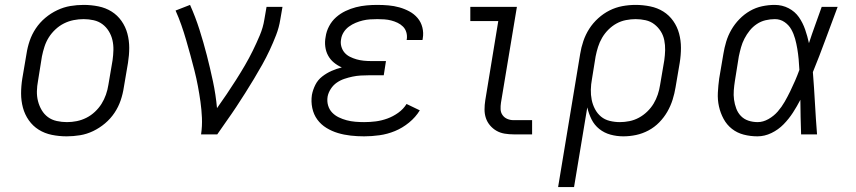

<svg xmlns="http://www.w3.org/2000/svg" viewBox="-20 -548 3490 783"><path d="M252 8Q221 8 191.5 2Q162 -4 138 -19Q114 -34 97.5 -57.5Q81 -81 73.5 -109Q66 -137 66 -167Q66 -197 71 -228L88 -328Q92 -355 101 -381.5Q110 -408 126 -432Q142 -456 164.5 -475Q187 -494 213.5 -506.5Q240 -519 267 -523.5Q294 -528 321 -528Q352 -528 381.5 -522Q411 -516 435 -501Q459 -486 475.5 -462.5Q492 -439 499.5 -411Q507 -383 507 -353Q507 -323 502 -292L485 -192Q481 -165 472 -138.5Q463 -112 447 -88Q431 -64 408.5 -45Q386 -26 360 -13.5Q334 -1 306.5 3.5Q279 8 252 8ZM253 -50Q273 -50 293 -54Q313 -58 332 -67.5Q351 -77 367 -92Q383 -107 394 -124.5Q405 -142 412 -162Q419 -182 422 -202L439 -302Q442 -323 442.5 -344Q443 -365 438.5 -384.5Q434 -404 423.5 -421Q413 -438 397.5 -449.5Q382 -461 362 -465.5Q342 -470 321 -470Q301 -470 280.5 -466Q260 -462 241 -452.5Q222 -443 206 -428Q190 -413 179 -395.5Q168 -378 161.5 -358Q155 -338 151 -318L135 -218Q131 -197 130.5 -176Q130 -155 135 -135.5Q140 -116 150 -99Q160 -82 175.5 -70.5Q191 -59 211.5 -54.5Q232 -50 253 -50Z M800 0Q805 -34 803.5 -67.5Q802 -101 797.5 -133Q793 -165 787 -197Q781 -229 773 -260.5Q765 -292 756.5 -323Q748 -354 739 -385Q730 -416 719.5 -446Q709 -476 696 -505L755 -528Q777 -479 793.5 -427Q810 -375 823.5 -322.5Q837 -270 848.5 -216Q860 -162 865 -107Q885 -135 904.5 -164Q924 -193 942.5 -222Q961 -251 978.5 -281Q996 -311 1011 -341.5Q1026 -372 1039.5 -404Q1053 -436 1058 -468L1067 -520H1132L1123 -468Q1118 -436 1106 -405Q1094 -374 1080 -344Q1066 -314 1049.5 -284.5Q1033 -255 1015.5 -226Q998 -197 980 -168.5Q962 -140 943.5 -112Q925 -84 905 -56Q885 -28 866 0Z M1465 8Q1437 8 1410 5Q1383 2 1358 -5.5Q1333 -13 1311 -26.5Q1289 -40 1274 -60.5Q1259 -81 1253.5 -107.5Q1248 -134 1252 -161Q1256 -182 1266 -202Q1276 -222 1294 -236Q1312 -250 1332.5 -259Q1353 -268 1374 -273Q1356 -281 1341.5 -293Q1327 -305 1318 -321.5Q1309 -338 1306.5 -358Q1304 -378 1308 -398Q1311 -420 1322 -441Q1333 -462 1350.5 -477.5Q1368 -493 1389 -503Q1410 -513 1431.5 -518.5Q1453 -524 1475 -526Q1497 -528 1518 -528Q1542 -528 1564.5 -526Q1587 -524 1608.5 -518Q1630 -512 1649.5 -501.5Q1669 -491 1683 -474.5Q1697 -458 1702.5 -436Q1708 -414 1704 -391L1703 -385H1638L1639 -388Q1641 -403 1637 -416.5Q1633 -430 1623.5 -439.5Q1614 -449 1601.5 -455Q1589 -461 1575.5 -464.5Q1562 -468 1547.5 -469Q1533 -470 1519 -470Q1504 -470 1489 -469Q1474 -468 1459.5 -464.5Q1445 -461 1430.5 -455Q1416 -449 1403 -439.5Q1390 -430 1381.5 -416.5Q1373 -403 1371 -388Q1368 -373 1372 -358.5Q1376 -344 1385 -333.5Q1394 -323 1407 -316.5Q1420 -310 1434 -306Q1448 -302 1463 -300.5Q1478 -299 1493 -299H1554L1545 -241H1484Q1468 -241 1451 -240Q1434 -239 1417.5 -235.5Q1401 -232 1384.5 -226.5Q1368 -221 1353.5 -211Q1339 -201 1329 -185.5Q1319 -170 1316 -154Q1313 -135 1318 -118Q1323 -101 1334.5 -89Q1346 -77 1361.5 -69.5Q1377 -62 1394 -57.5Q1411 -53 1429 -51.5Q1447 -50 1465 -50Q1489 -50 1512.5 -53Q1536 -56 1559.5 -64.5Q1583 -73 1604 -88Q1625 -103 1638 -124L1692 -98Q1675 -70 1648 -48Q1621 -26 1590.5 -13.5Q1560 -1 1528 3.5Q1496 8 1465 8Z M2075 0Q2056 0 2038 -3Q2020 -6 2005 -14.5Q1990 -23 1978.5 -36.5Q1967 -50 1961.5 -66.5Q1956 -83 1956 -101.5Q1956 -120 1959 -139L2012 -462H1898V-520H2088L2023 -129Q2021 -116 2021.5 -102.5Q2022 -89 2029.5 -78.5Q2037 -68 2049 -63Q2061 -58 2074 -58H2150V0Z M2256 215 2346 -328Q2350 -354 2359 -380.5Q2368 -407 2383 -430.5Q2398 -454 2419.5 -473.5Q2441 -493 2466 -505.5Q2491 -518 2518 -523Q2545 -528 2572 -528Q2602 -528 2631.5 -522Q2661 -516 2685 -501Q2709 -486 2725.5 -462.5Q2742 -439 2749.5 -411Q2757 -383 2757 -353Q2757 -323 2752 -292L2735 -192Q2731 -167 2723 -141.5Q2715 -116 2701.5 -92.5Q2688 -69 2668.5 -49Q2649 -29 2624.5 -16Q2600 -3 2574 2.5Q2548 8 2522 8Q2495 8 2469.5 1Q2444 -6 2424 -22Q2404 -38 2392.5 -61Q2381 -84 2375 -110L2321 215ZM2508 -50Q2527 -50 2547 -54Q2567 -58 2585.5 -68Q2604 -78 2619.5 -93Q2635 -108 2645.5 -125.5Q2656 -143 2662.5 -162.5Q2669 -182 2672 -202L2689 -302Q2692 -323 2692.5 -343.5Q2693 -364 2689 -384Q2685 -404 2674.5 -420.5Q2664 -437 2648.5 -449Q2633 -461 2613 -465.5Q2593 -470 2572 -470Q2553 -470 2532.5 -466Q2512 -462 2494 -452Q2476 -442 2461 -427Q2446 -412 2435.5 -394Q2425 -376 2419 -357Q2413 -338 2409 -318L2394 -225Q2390 -204 2389.5 -182.5Q2389 -161 2393 -141Q2397 -121 2406.5 -103Q2416 -85 2431 -72.5Q2446 -60 2466.5 -55Q2487 -50 2508 -50Z M3069 8Q3040 8 3013 1Q2986 -6 2965 -22.5Q2944 -39 2931 -63Q2918 -87 2912 -114Q2906 -141 2907.5 -170Q2909 -199 2913 -228L2930 -328Q2934 -353 2941.5 -378Q2949 -403 2962.5 -426.5Q2976 -450 2995.5 -470Q3015 -490 3038.5 -503.5Q3062 -517 3088 -522.5Q3114 -528 3139 -528Q3170 -528 3196 -514.5Q3222 -501 3238 -478Q3254 -455 3263.5 -427.5Q3273 -400 3279 -372Q3291 -409 3304.5 -446Q3318 -483 3331 -520H3396Q3371 -454 3346.5 -387Q3322 -320 3295 -254Q3300 -191 3303.5 -127Q3307 -63 3312 0H3247Q3246 -35 3245 -70Q3244 -105 3244 -141Q3230 -114 3213.5 -88.5Q3197 -63 3175.5 -41Q3154 -19 3126 -5.5Q3098 8 3069 8ZM3070 -50Q3092 -50 3114 -62.5Q3136 -75 3152 -93.5Q3168 -112 3180 -133Q3192 -154 3202.5 -175.5Q3213 -197 3222.5 -219Q3232 -241 3240 -263Q3239 -285 3237 -306.5Q3235 -328 3231.5 -349Q3228 -370 3222.5 -390Q3217 -410 3207 -428Q3197 -446 3179.5 -458Q3162 -470 3140 -470Q3121 -470 3102 -465.5Q3083 -461 3066.5 -450Q3050 -439 3037.5 -423.5Q3025 -408 3016 -390.5Q3007 -373 3002 -355Q2997 -337 2993 -318L2977 -218Q2974 -199 2972.5 -179.5Q2971 -160 2973.5 -141.5Q2976 -123 2982.5 -105.5Q2989 -88 3001.5 -75Q3014 -62 3032 -56Q3050 -50 3070 -50Z"/></svg>

Font: Iosevka Etoile Light
Style: Italic
Weight: 300
Italic angle: -9°
Designer: Belleve Invis
Foundry: Belleve Invis
Version: Version 22.1.2; ttfautohint (v1.8.4)